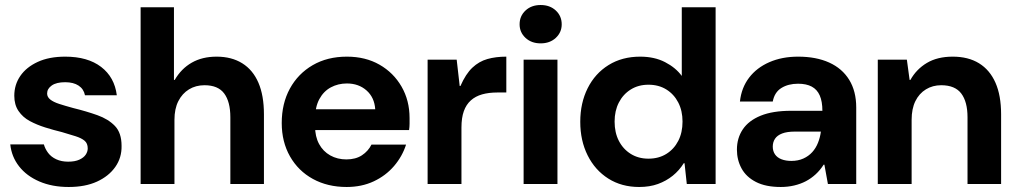

<svg xmlns="http://www.w3.org/2000/svg" viewBox="-20 -734 4055 766"><path d="M254 12Q188 12 137 -10Q86 -32 56 -70.5Q26 -109 21 -158H155Q160 -140 172 -124Q184 -108 204.5 -98.5Q225 -89 252 -89Q279 -89 296.5 -97Q314 -105 322 -117Q330 -129 330 -142Q330 -162 317.5 -172.5Q305 -183 281.5 -190.5Q258 -198 227 -207Q194 -215 160.5 -225.5Q127 -236 99 -251Q71 -266 54 -291Q37 -316 37 -352Q37 -396 61 -431Q85 -466 130.5 -487Q176 -508 240 -508Q330 -508 383.5 -467Q437 -426 446 -354H319Q314 -379 293.5 -392.5Q273 -406 240 -406Q205 -406 186.5 -393Q168 -380 168 -361Q168 -347 180.5 -337Q193 -327 216 -319.5Q239 -312 272 -303Q325 -290 368.5 -274.5Q412 -259 438.5 -231.5Q465 -204 465 -152Q466 -105 440 -68Q414 -31 367 -9.5Q320 12 254 12Z M541 0V-705H674V-415H677Q703 -460 745 -484Q787 -508 844 -508Q904 -508 946.5 -481.5Q989 -455 1011 -404Q1033 -353 1033 -278V0H899V-266Q899 -328 874.5 -361Q850 -394 796 -394Q761 -394 734 -377.5Q707 -361 691.5 -330.5Q676 -300 676 -256V0Z M1363 12Q1287 12 1228.5 -20Q1170 -52 1137 -110Q1104 -168 1104 -243Q1104 -321 1136.5 -380.5Q1169 -440 1227.5 -474Q1286 -508 1364 -508Q1438 -508 1494 -476Q1550 -444 1582 -388.5Q1614 -333 1614 -263Q1614 -253 1614 -240.5Q1614 -228 1612 -215H1200V-298H1477Q1474 -345 1442.5 -373Q1411 -401 1364 -401Q1329 -401 1300 -385.5Q1271 -370 1254 -338.5Q1237 -307 1237 -259V-230Q1237 -189 1253 -159.5Q1269 -130 1297.5 -114Q1326 -98 1362 -98Q1399 -98 1424 -114.5Q1449 -131 1462 -157H1600Q1585 -110 1552 -71.5Q1519 -33 1471 -10.5Q1423 12 1363 12Z M1686 0V-496H1802L1814 -391H1817Q1838 -439 1864.5 -464Q1891 -489 1924.5 -498.5Q1958 -508 2000 -508V-365H1964Q1930 -365 1903.5 -357.5Q1877 -350 1858.5 -333.5Q1840 -317 1830.5 -290.5Q1821 -264 1821 -225V0Z M2069 0V-496H2204V0ZM2137 -561Q2100 -561 2076.5 -583Q2053 -605 2053 -637Q2053 -670 2076.5 -692Q2100 -714 2137 -714Q2174 -714 2197.5 -692Q2221 -670 2221 -637Q2221 -605 2197.5 -583Q2174 -561 2137 -561Z M2530 12Q2460 12 2407 -21.5Q2354 -55 2324.5 -114Q2295 -173 2295 -248Q2295 -323 2324.5 -382Q2354 -441 2408 -474.5Q2462 -508 2534 -508Q2591 -508 2633.5 -486Q2676 -464 2700 -431V-705H2835V0H2720L2711 -83H2708Q2690 -54 2664 -33Q2638 -12 2605 0Q2572 12 2530 12ZM2567 -101Q2608 -101 2638.5 -120Q2669 -139 2686 -172Q2703 -205 2703 -249Q2703 -292 2686 -325Q2669 -358 2638.5 -377Q2608 -396 2567 -396Q2527 -396 2496.5 -377Q2466 -358 2449 -325Q2432 -292 2432 -249Q2432 -205 2449 -172Q2466 -139 2496.5 -120Q2527 -101 2567 -101Z M3095 12Q3035 12 2996 -8Q2957 -28 2938.5 -62Q2920 -96 2920 -137Q2920 -183 2943.5 -218Q2967 -253 3015 -272.5Q3063 -292 3136 -292H3261Q3261 -329 3250.5 -353Q3240 -377 3218.5 -388.5Q3197 -400 3164 -400Q3125 -400 3097.5 -383Q3070 -366 3063 -329H2932Q2938 -384 2968.5 -424Q2999 -464 3049.5 -486Q3100 -508 3164 -508Q3236 -508 3288 -484.5Q3340 -461 3368 -415.5Q3396 -370 3396 -305V0H3283L3269 -77H3266Q3252 -55 3234 -38.5Q3216 -22 3195 -11Q3174 0 3148.5 6Q3123 12 3095 12ZM3137 -92Q3164 -92 3185 -101.5Q3206 -111 3220.5 -127Q3235 -143 3243.5 -164.5Q3252 -186 3255 -209H3151Q3120 -209 3100.5 -201.5Q3081 -194 3072 -180.5Q3063 -167 3063 -149Q3063 -131 3072 -118Q3081 -105 3098 -98.5Q3115 -92 3137 -92Z M3482 0V-496H3598L3609 -415H3612Q3636 -458 3678 -483Q3720 -508 3781 -508Q3843 -508 3886 -481.5Q3929 -455 3951.5 -404Q3974 -353 3974 -278V0H3840V-266Q3840 -328 3815 -361Q3790 -394 3735 -394Q3701 -394 3674 -377.5Q3647 -361 3632 -330.5Q3617 -300 3617 -256V0Z"/></svg>

Font: DM Sans 9pt 36pt
Style: Bold
Weight: 700
Version: Version 4.004;gftools[0.9.30]